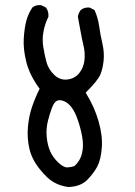

<svg xmlns="http://www.w3.org/2000/svg" viewBox="-20 -753 540 769"><path d="M253.9 -3.9Q222.7 -7.8 196.3 -22.5Q169.9 -37.1 138.7 -76.2Q107.4 -115.2 97.7 -157.7Q87.9 -200.2 91.8 -244.1Q95.7 -288.1 108.4 -325.2Q121.1 -362.3 138.7 -397.5Q99.6 -450.2 85.9 -502.9Q72.3 -555.7 75.2 -599.6Q78.1 -643.6 85.9 -671.4Q93.8 -699.2 109.4 -722.7Q123 -734.4 144.5 -732.4L164.1 -722.7Q175.8 -707 173.8 -685.5Q160.2 -658.2 154.3 -627.4Q148.4 -596.7 153.3 -565.4Q158.2 -534.2 166 -504.9Q173.8 -475.6 197.3 -453.1Q220.7 -430.7 250.5 -434.6Q280.3 -438.5 297.9 -460.9Q315.4 -483.4 318.4 -512.7Q321.3 -542 314.5 -570.3Q307.6 -598.6 302.7 -627.4Q297.9 -656.2 292 -685.5Q293.9 -701.2 303.7 -712.9Q317.4 -724.6 338.9 -722.7L358.4 -712.9Q372.1 -683.6 377 -648.9Q381.8 -614.3 390.1 -578.6Q398.4 -543 395 -510.3Q391.6 -477.5 381.8 -454.1Q372.1 -430.7 323.2 -381.8Q358.4 -325.2 375 -266.6Q391.6 -208 387.7 -160.6Q383.8 -113.3 370.1 -86.9Q356.4 -60.5 330.1 -33.2Q303.7 -5.9 253.9 -3.9ZM278.3 -87.9Q301.8 -109.4 308.6 -139.2Q315.4 -168.9 309.6 -203.1Q303.7 -237.3 292 -271.5Q280.3 -305.7 266.1 -323.7Q252 -341.8 235.8 -348.1Q219.7 -354.5 208.5 -349.6Q197.3 -344.7 188.5 -322.3Q179.7 -299.8 171.9 -268.6Q164.1 -237.3 167 -205.1Q169.9 -172.9 180.7 -147.9Q191.4 -123 212.9 -102.5Q234.4 -82 249.5 -82.5Q264.6 -83 278.3 -87.9Z"/></svg>

Font: NaikaiFont
Style: Regular
Weight: 400
Version: Version 1.67